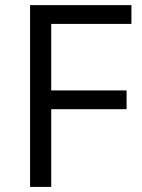

<svg xmlns="http://www.w3.org/2000/svg" viewBox="-20 -734 556 754"><path d="M181.2 0H98.1V-713.9H496.1V-640.1H181.2V-378.9H477.1V-305.2H181.2Z"/></svg>

Font: f0_25643 
Style: Regular
Weight: 400
Foundry: Ascender Corporation
Version: Version 1.10